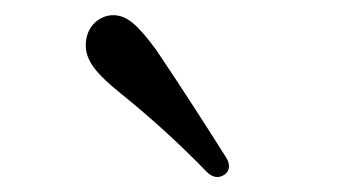

<svg xmlns="http://www.w3.org/2000/svg" viewBox="-20 -841 476 253"><path d="M276 -611C283 -616 284 -625 277 -635C246 -684 217 -729 186 -775C161 -809 147 -821 129 -821C113 -821 93 -808 93 -781C93 -760 109 -742 139 -718C181 -684 218 -650 251 -616C260 -606 269 -606 276 -611Z"/></svg>

Font: 寒蝉锦书宋 Text
Style: Regular
Weight: 400
Designer: 寒蝉锦书宋{Warren} 思源宋体{Ryoko NISHIZUKA 西塚涼子 (kana & ideographs); Frank Grießhammer (Latin, Greek & Cyrillic); Wenlong ZHANG 
Foundry: Adobe & ChillType
Version: Version 2.000;Glyphs 3.1.1 (3135)